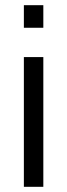

<svg xmlns="http://www.w3.org/2000/svg" viewBox="-20 -720 259 740"><path d="M147 -613V-700H72V-613ZM147 0V-500H72V0Z"/></svg>

Font: RazerF5
Style: Regular
Weight: 400
Foundry: Razer Inc.
Version: Version 2